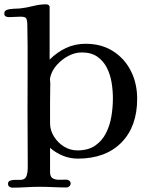

<svg xmlns="http://www.w3.org/2000/svg" viewBox="-55 -747 683 886"><path d="M466 -293Q466 -329 460 -366Q454 -403 438 -434.5Q422 -466 394 -485.5Q366 -505 322 -505Q291 -505 260.5 -489Q230 -473 207 -447Q184 -421 177 -391Q175 -384 176 -376.5Q177 -369 177 -361Q177 -341 176.5 -320Q176 -299 176 -278V-178Q176 -146 194 -117Q212 -88 240.5 -70.5Q269 -53 302 -53Q352 -53 384 -75Q416 -97 434 -132.5Q452 -168 459 -210Q466 -252 466 -293ZM578 -291Q578 -163 505 -89Q432 -15 304 -15Q268 -15 235 -28.5Q202 -42 176 -65V46Q176 69 188.5 76Q201 83 218.5 82.5Q236 82 252 82Q259 82 265 87Q271 92 271 100Q271 107 265 112.5Q259 118 252 118Q221 118 190 116.5Q159 115 128 115Q96 115 65 117Q34 119 2 119Q-6 119 -12 114.5Q-18 110 -18 101Q-18 90 -8 86.5Q2 83 15 83Q28 83 35 83Q44 83 48 82Q63 79 68 63.5Q73 48 73 29.5Q73 11 73 0L72 -238Q72 -338 72.5 -437.5Q73 -537 71 -637Q70 -658 64.5 -664Q59 -670 39 -670Q26 -670 12.5 -669Q-1 -668 -14 -668Q-21 -668 -28 -671Q-35 -674 -35 -683Q-35 -691 -33 -694.5Q-31 -698 -24 -701Q-11 -706 6.5 -706.5Q24 -707 37 -708Q65 -711 97 -719Q129 -727 155 -727Q162 -727 166.5 -725.5Q171 -724 174 -717Q174 -717 174 -696.5Q174 -676 174 -645Q174 -614 174 -582.5Q174 -551 174 -527Q174 -503 174 -497V-472Q208 -506 249.5 -525.5Q291 -545 340 -545Q413 -545 466.5 -511Q520 -477 549 -419.5Q578 -362 578 -291Z"/></svg>

Font: Kaisei Opti Medium
Style: Regular
Weight: 500
Designer: Font-Kai, 金井和夫
Foundry: KAZUO KANAI
Version: Version 5.003